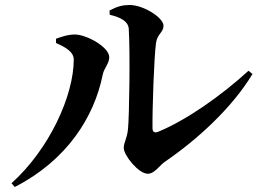

<svg xmlns="http://www.w3.org/2000/svg" viewBox="-20 -736 1040 768"><path d="M418 -694 419 -677C466 -666 493 -649 495 -621C501 -524 497 -269 492 -220C488 -180 475 -167 475 -144C475 -115 534 -41 571 -41C599 -41 618 -75 641 -90C765 -175 906 -301 990 -440L974 -453C861 -350 724 -255 613 -209C598 -203 590 -208 590 -224C589 -295 596 -506 604 -564C609 -601 634 -606 634 -633C634 -666 553 -716 499 -716C471 -716 450 -711 418 -694ZM204 -564C238 -549 275 -530 275 -498C275 -354 178 -140 26 -3L39 12C248 -95 357 -268 391 -438C396 -463 417 -482 417 -507C417 -548 327 -597 281 -598C251 -598 226 -589 204 -581Z"/></svg>

Font: Noto Serif CJK KR
Style: Bold
Weight: 700
Designer: Ryoko NISHIZUKA 西塚涼子 (kana & ideographs); Frank Grießhammer (Latin, Greek & Cyrillic); Wenlong ZHANG 张文龙 (bopomofo); San
Foundry: Adobe
Version: Version 2.001;hotconv 1.1.0;makeotfexe 2.6.0